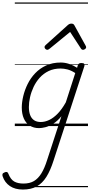

<svg xmlns="http://www.w3.org/2000/svg" viewBox="-121 -1030 739 1569"><path d="M66 519Q2 519 -40 490.5Q-82 462 -99 412Q-103 401 -100.5 392.5Q-98 384 -84 379Q-72 373 -64 376Q-56 379 -53 389Q-34 437 -4.5 453.5Q25 470 71 470Q122 470 156.5 449.5Q191 429 217 387Q243 345 264 278L381 -80Q348 -40 314 -19Q280 2 250 9.5Q220 17 198 17Q154 17 122 -3.5Q90 -24 73.5 -62Q57 -100 57 -151Q57 -194 69 -244.5Q81 -295 105 -343.5Q129 -392 166.5 -431.5Q204 -471 256 -495Q308 -519 376 -519Q410 -519 444.5 -507.5Q479 -496 509 -476L514 -494Q518 -506 524.5 -510.5Q531 -515 545 -515Q563 -515 567.5 -507.5Q572 -500 568 -488L317 281Q291 363 258 415.5Q225 468 179 493.5Q133 519 66 519ZM212 -33Q246 -33 281 -49.5Q316 -66 350.5 -101.5Q385 -137 417 -194L494 -433Q460 -455 430.5 -462.5Q401 -470 374 -470Q319 -470 276.5 -449.5Q234 -429 203.5 -395Q173 -361 153.5 -319.5Q134 -278 124.5 -235.5Q115 -193 115 -155Q115 -117 125.5 -89.5Q136 -62 157.5 -47.5Q179 -33 212 -33ZM265 -623Q257 -623 250 -630Q243 -637 243 -645Q243 -650 245.5 -654Q248 -658 252 -662L433 -825Q441 -832 448 -834.5Q455 -837 463 -837Q470 -837 476.5 -834Q483 -831 487 -823L577 -660Q580 -655 581.5 -651Q583 -647 583 -644Q583 -635 574 -629Q565 -623 558 -623Q552 -623 547.5 -626Q543 -629 540 -634L452 -769L287 -634Q280 -629 275.5 -626Q271 -623 265 -623ZM0 490H598V500H0ZM0 -20H598V0H0ZM0 -505H598V-500H0ZM0 -1010H598V-1000H0Z"/></svg>

Font: Playwrite RO Guides
Style: Regular
Weight: 400
Designer: Veronika Burian, José Scaglione
Foundry: TypeTogether
Version: Version 1.003